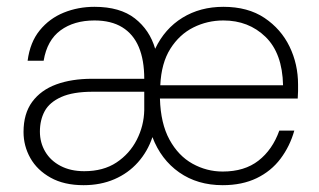

<svg xmlns="http://www.w3.org/2000/svg" viewBox="-20 -531 936 563"><path d="M225 12Q168 12 128.5 -10Q89 -32 69 -67.5Q49 -103 49 -144Q49 -198 74.5 -232.5Q100 -267 145 -283.5Q190 -300 250 -300H403Q403 -355 387 -393Q371 -431 338.5 -451Q306 -471 257 -471Q197 -471 157.5 -442Q118 -413 108 -353H61Q68 -407 96.5 -442Q125 -477 167 -494Q209 -511 257 -511Q332 -511 375.5 -477Q419 -443 435 -388Q463 -447 515 -479Q567 -511 635 -511Q707 -511 755.5 -478.5Q804 -446 829 -394.5Q854 -343 854 -283Q854 -273 854 -264Q854 -255 853 -242H449Q451 -169 477 -121.5Q503 -74 544.5 -51Q586 -28 633 -28Q697 -28 738 -60Q779 -92 799 -148H843Q830 -102 802.5 -65.5Q775 -29 732.5 -8.5Q690 12 633 12Q559 12 505.5 -25.5Q452 -63 427 -129Q413 -87 384.5 -55Q356 -23 315.5 -5.5Q275 12 225 12ZM227 -29Q283 -29 321.5 -54.5Q360 -80 381 -121Q402 -162 403 -208V-262H252Q194 -262 159.5 -246.5Q125 -231 111 -205Q97 -179 97 -145Q97 -113 112.5 -86.5Q128 -60 157.5 -44.5Q187 -29 227 -29ZM450 -281H810Q808 -375 758.5 -423Q709 -471 635 -471Q588 -471 547 -450.5Q506 -430 479.5 -388Q453 -346 450 -281Z"/></svg>

Font: DM Sans 20pt ExtraLight
Style: Regular
Weight: 250
Version: Version 4.004;gftools[0.9.30]